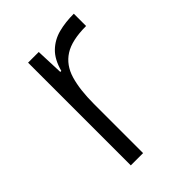

<svg xmlns="http://www.w3.org/2000/svg" viewBox="-159 -596 674 674"><g transform="rotate(-45 177.5 -259.0)"><path d="M92 0V-510H145L149 -407H154Q166 -452 191 -476Q216 -500 250.5 -509Q285 -518 327 -518V-457Q256 -457 218.5 -433Q181 -409 167 -361.5Q153 -314 153 -244V0Z"/></g></svg>

Font: Saira Light
Style: Regular
Weight: 300
Designer: Hector Gatti with collaboration of the Omnibus-Type team
Foundry: Omnibus-Type
Version: Version 1.100; ttfautohint (v1.8.3)